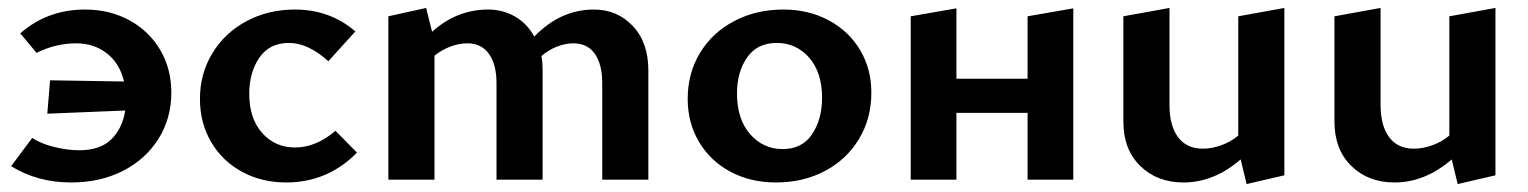

<svg xmlns="http://www.w3.org/2000/svg" viewBox="-20 -452 3845 483"><path d="M411 -219Q411 -154 378.5 -102.5Q346 -51 289 -22Q232 7 159 7Q74 7 8 -34L61 -105Q84 -90 117.5 -82Q151 -74 179 -74Q232 -74 260 -101.5Q288 -129 295 -174L99 -166L106 -250L292 -247Q281 -293 248.5 -318Q216 -343 172 -343Q120 -343 72 -319L31 -368Q99 -428 194 -428Q256 -428 305.5 -401Q355 -374 383 -326.5Q411 -279 411 -219Z M483 -203Q483 -267 514.5 -318.5Q546 -370 600.5 -399Q655 -428 722 -428Q810 -428 874 -373L806 -298Q755 -344 707 -344Q658 -344 632.5 -307Q607 -270 607 -216Q607 -154 639.5 -117.5Q672 -81 722 -81Q775 -81 824 -123L878 -68Q804 7 700 7Q638 7 588.5 -20Q539 -47 511 -95Q483 -143 483 -203Z M1611 -275V0H1495V-243Q1495 -290 1476.5 -316.5Q1458 -343 1422 -343Q1402 -343 1380.5 -334.5Q1359 -326 1342 -311Q1345 -295 1345 -275V0H1229V-243Q1229 -290 1210 -316.5Q1191 -343 1156 -343Q1135 -343 1113.5 -335Q1092 -327 1073 -312V0H957V-411L1052 -432L1067 -372Q1129 -428 1208 -428Q1245 -428 1275.5 -410.5Q1306 -393 1324 -360Q1390 -428 1474 -428Q1533 -428 1572 -386.5Q1611 -345 1611 -275Z M1710 -203Q1710 -268 1741 -319Q1772 -370 1827 -399Q1882 -428 1951 -428Q2014 -428 2064.5 -401Q2115 -374 2143.5 -326.5Q2172 -279 2172 -219Q2172 -154 2141 -102.5Q2110 -51 2055.5 -22Q2001 7 1932 7Q1868 7 1817.5 -20Q1767 -47 1738.5 -95Q1710 -143 1710 -203ZM2048 -206Q2048 -270 2015.5 -307Q1983 -344 1934 -344Q1885 -344 1859.5 -307.5Q1834 -271 1834 -217Q1834 -152 1867 -114.5Q1900 -77 1949 -77Q1998 -77 2023 -114.5Q2048 -152 2048 -206Z M2680 -431V0H2565V-168H2386V0H2271V-411L2386 -431V-254H2565V-411Z M3211 -432V-11L3116 11L3101 -51Q3034 7 2957 7Q2891 7 2848.5 -34.5Q2806 -76 2806 -146V-411L2922 -432V-188Q2922 -136 2943.5 -107Q2965 -78 3006 -78Q3028 -78 3052 -86.5Q3076 -95 3095 -111V-411Z M3742 -432V-11L3647 11L3632 -51Q3565 7 3488 7Q3422 7 3379.5 -34.5Q3337 -76 3337 -146V-411L3453 -432V-188Q3453 -136 3474.5 -107Q3496 -78 3537 -78Q3559 -78 3583 -86.5Q3607 -95 3626 -111V-411Z"/></svg>

Font: Ysabeau Infant
Style: Bold
Weight: 700
Designer: Christian Thalmann (Catharsis Fonts)
Version: Version 0.003